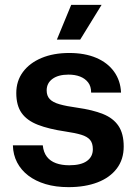

<svg xmlns="http://www.w3.org/2000/svg" viewBox="-20 -760 565 790"><path d="M262 10Q209 10 167.5 -2.5Q126 -15 96.5 -37.5Q67 -60 50.5 -91.5Q34 -123 33 -162H156Q159 -133 173 -115Q187 -97 210.5 -88.5Q234 -80 265 -80Q313 -80 337.5 -97.5Q362 -115 362 -146Q362 -171 350.5 -184.5Q339 -198 314.5 -205.5Q290 -213 249 -219Q181 -229 136 -246.5Q91 -264 69 -295Q47 -326 47 -377Q47 -427 74.5 -464Q102 -501 151 -521.5Q200 -542 265 -542Q329 -542 376 -522Q423 -502 449.5 -465Q476 -428 478 -379H355Q355 -405 342.5 -421Q330 -437 309.5 -445Q289 -453 262 -453Q220 -453 196 -435.5Q172 -418 172 -388Q172 -366 184.5 -352.5Q197 -339 225 -331Q253 -323 297 -317Q361 -308 403.5 -291Q446 -274 467.5 -242Q489 -210 489 -157Q489 -104 460.5 -66.5Q432 -29 381 -9.5Q330 10 262 10ZM214 -597 273 -740H398L310 -597Z"/></svg>

Font: Mona Sans ExtraLight SemiBold
Style: Regular
Weight: 600
Version: Version 2.000